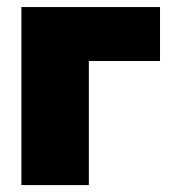

<svg xmlns="http://www.w3.org/2000/svg" viewBox="-20 -536 503 556"><path d="M443.4 -515.6V-359.4H237.3V0H42V-515.6Z"/></svg>

Font: Inter Display Black
Style: Regular
Weight: 900
Designer: Rasmus Andersson
Foundry: rsms
Version: Version 4.000;git-a52131595